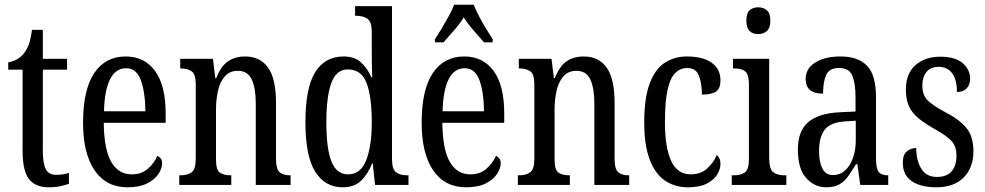

<svg xmlns="http://www.w3.org/2000/svg" viewBox="-20 -786 4188 816"><path d="M187 10Q131 10 103.5 -24.5Q76 -59 76 -145V-490H15V-521Q59 -529 82 -560Q94 -575 102 -596Q110 -617 116 -659H162V-536H265V-490H162V-144Q162 -90 175 -66.5Q188 -43 217 -43Q234 -43 247 -45Q260 -47 273 -51V-5Q260 0 238 5Q216 10 187 10Z M522 10Q431 10 382 -62Q333 -134 333 -264Q333 -405 380.5 -475.5Q428 -546 514 -546Q594 -546 639 -484.5Q684 -423 684 -304V-264H421Q422 -152 452.5 -98.5Q483 -45 540 -45Q581 -45 608 -68.5Q635 -92 649 -124Q657 -120 663 -112.5Q669 -105 669 -91Q669 -71 653.5 -47Q638 -23 605.5 -6.5Q573 10 522 10ZM598 -313Q597 -395 578.5 -445.5Q560 -496 516 -496Q471 -496 447.5 -448.5Q424 -401 422 -313Z M742 0V-41H749Q776 -41 794 -53.5Q812 -66 812 -113V-427Q812 -471 794.5 -483Q777 -495 751 -495H746V-536H885L895 -454H899Q919 -505 949 -525.5Q979 -546 1022 -546Q1085 -546 1119 -499Q1153 -452 1153 -349V-113Q1153 -66 1169 -53.5Q1185 -41 1211 -41H1215V0H1067V-347Q1067 -411 1050 -448Q1033 -485 991 -485Q956 -485 935.5 -461.5Q915 -438 906.5 -400.5Q898 -363 898 -321V-108Q898 -63 915 -52Q932 -41 958 -41H963V0Z M1437 10Q1361 10 1319.5 -56.5Q1278 -123 1278 -267Q1278 -412 1319.5 -479Q1361 -546 1440 -546Q1486 -546 1513.5 -521.5Q1541 -497 1558 -458H1562Q1561 -481 1560.5 -508Q1560 -535 1560 -563V-650Q1560 -695 1540.5 -707Q1521 -719 1495 -719H1489V-760H1646V-111Q1646 -67 1663 -54Q1680 -41 1708 -41H1716V0H1574L1564 -92H1562Q1543 -45 1514 -17.5Q1485 10 1437 10ZM1459 -45Q1513 -45 1536.5 -105.5Q1560 -166 1560 -267Q1560 -375 1538 -433Q1516 -491 1458 -491Q1409 -491 1388 -433Q1367 -375 1367 -266Q1367 -155 1388.5 -100Q1410 -45 1459 -45Z M1961 10Q1870 10 1821 -62Q1772 -134 1772 -264Q1772 -405 1819.5 -475.5Q1867 -546 1953 -546Q2033 -546 2078 -484.5Q2123 -423 2123 -304V-264H1860Q1861 -152 1891.5 -98.5Q1922 -45 1979 -45Q2020 -45 2047 -68.5Q2074 -92 2088 -124Q2096 -120 2102 -112.5Q2108 -105 2108 -91Q2108 -71 2092.5 -47Q2077 -23 2044.5 -6.5Q2012 10 1961 10ZM2037 -313Q2036 -395 2017.5 -445.5Q1999 -496 1955 -496Q1910 -496 1886.5 -448.5Q1863 -401 1861 -313ZM1828 -619Q1841 -638 1856.5 -664Q1872 -690 1887 -717Q1902 -744 1910 -766H1993Q2002 -744 2016 -717Q2030 -690 2046 -664Q2062 -638 2074 -619V-606H2037Q2016 -631 1992.5 -657Q1969 -683 1951 -712Q1933 -683 1909.5 -657Q1886 -631 1865 -606H1828Z M2181 0V-41H2188Q2215 -41 2233 -53.5Q2251 -66 2251 -113V-427Q2251 -471 2233.5 -483Q2216 -495 2190 -495H2185V-536H2324L2334 -454H2338Q2358 -505 2388 -525.5Q2418 -546 2461 -546Q2524 -546 2558 -499Q2592 -452 2592 -349V-113Q2592 -66 2608 -53.5Q2624 -41 2650 -41H2654V0H2506V-347Q2506 -411 2489 -448Q2472 -485 2430 -485Q2395 -485 2374.5 -461.5Q2354 -438 2345.5 -400.5Q2337 -363 2337 -321V-108Q2337 -63 2354 -52Q2371 -41 2397 -41H2402V0Z M2903 10Q2849 10 2807 -18Q2765 -46 2741.5 -107Q2718 -168 2718 -265Q2718 -372 2742 -433.5Q2766 -495 2807 -520.5Q2848 -546 2899 -546Q2967 -546 3004.5 -519.5Q3042 -493 3042 -444Q3042 -410 3023.5 -397Q3005 -384 2963 -384Q2963 -431 2950.5 -464Q2938 -497 2900 -497Q2872 -497 2850.5 -476.5Q2829 -456 2817.5 -406Q2806 -356 2806 -266Q2806 -159 2832.5 -102Q2859 -45 2915 -45Q2958 -45 2985.5 -70Q3013 -95 3026 -127Q3034 -121 3038 -112Q3042 -103 3042 -89Q3042 -68 3028.5 -45Q3015 -22 2984.5 -6Q2954 10 2903 10Z M3202 -641Q3180 -641 3166 -654Q3152 -667 3152 -698Q3152 -730 3166 -742.5Q3180 -755 3202 -755Q3224 -755 3239 -742.5Q3254 -730 3254 -698Q3254 -667 3239 -654Q3224 -641 3202 -641ZM3090 0V-41H3100Q3129 -41 3146 -53.5Q3163 -66 3163 -110V-425Q3163 -469 3148 -482Q3133 -495 3105 -495H3095V-536H3249V-115Q3249 -68 3266 -54.5Q3283 -41 3312 -41H3322V0Z M3492 10Q3442 10 3406.5 -29Q3371 -68 3371 -150Q3371 -230 3415.5 -267.5Q3460 -305 3551 -309L3616 -312V-373Q3616 -429 3603 -463Q3590 -497 3546 -497Q3504 -497 3491 -467Q3478 -437 3478 -388Q3404 -388 3404 -450Q3404 -495 3445 -520.5Q3486 -546 3553 -546Q3627 -546 3665 -506.5Q3703 -467 3703 -372V-113Q3703 -71 3714 -56Q3725 -41 3752 -41H3755V0H3636L3624 -88H3618Q3601 -60 3585 -37.5Q3569 -15 3547.5 -2.5Q3526 10 3492 10ZM3520 -42Q3564 -42 3590.5 -84.5Q3617 -127 3617 -191V-273L3571 -270Q3509 -266 3485 -234.5Q3461 -203 3461 -144Q3461 -98 3475 -70Q3489 -42 3520 -42Z M3960 10Q3893 10 3855 -16Q3817 -42 3817 -94Q3817 -129 3834.5 -143Q3852 -157 3874 -157Q3874 -104 3895.5 -69Q3917 -34 3962 -34Q4004 -34 4024.5 -58Q4045 -82 4045 -125Q4045 -162 4026 -184.5Q4007 -207 3957 -235Q3912 -260 3884 -283Q3856 -306 3843 -334.5Q3830 -363 3830 -405Q3830 -473 3870.5 -509Q3911 -545 3976 -545Q4040 -545 4071.5 -517.5Q4103 -490 4103 -452Q4103 -426 4088.5 -410.5Q4074 -395 4047 -395Q4047 -448 4026.5 -475Q4006 -502 3969 -502Q3935 -502 3917.5 -480Q3900 -458 3900 -423Q3900 -382 3922 -360Q3944 -338 3996 -310Q4057 -279 4087 -242.5Q4117 -206 4117 -143Q4117 -73 4075.5 -31.5Q4034 10 3960 10Z"/></svg>

Font: Noto Serif ExtraCondensed
Style: Regular
Weight: 400
Width: 2
Designer: Monotype Design Team
Foundry: Monotype Imaging Inc.
Version: Version 2.015